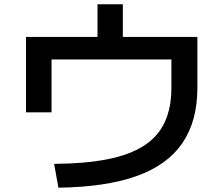

<svg xmlns="http://www.w3.org/2000/svg" viewBox="-20 -833 1040 894"><path d="M232 -70Q377 -71 480.5 -91.5Q584 -112 650 -154.5Q716 -197 747 -264Q778 -331 778 -423V-556H220V-310H101V-661H434V-813H552V-661H899V-423Q899 -269 829 -166.5Q759 -64 615.5 -13Q472 38 252 41Z"/></svg>

Font: M PLUS 1 Thin SemiBold
Style: Regular
Weight: 600
Version: Version 1.001